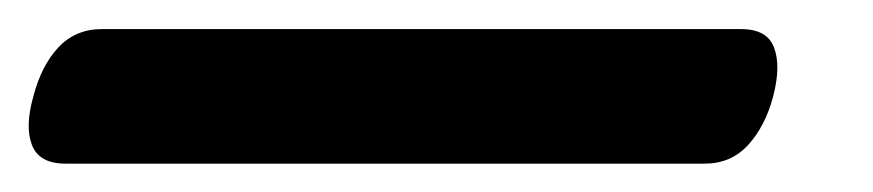

<svg xmlns="http://www.w3.org/2000/svg" viewBox="-64 64 600 132"><path d="M-41 130Q-35.5 109 -23.8 96.5Q-12 84 6 84H445.5Q463.5 84 468.2 96.8Q473 109.5 467.5 130.5Q462 151 450.2 163.8Q438.5 176.5 420.5 176.5H-19Q-37 176.5 -42 163.8Q-47 151 -41 130Z"/></svg>

Font: Fraunces 9pt S050
Style: Bold Italic
Weight: 700
Italic angle: -16°
Version: Version 1.000; ttfautohint (v1.8.3)